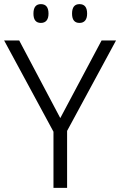

<svg xmlns="http://www.w3.org/2000/svg" viewBox="-20 -910 582 930"><path d="M142 -844Q142 -890 178 -890Q215 -890 215 -844Q215 -822 205.5 -810.5Q196 -799 178 -799Q142 -799 142 -844ZM329 -844Q329 -890 365 -890Q402 -890 402 -844Q402 -822 392.5 -810.5Q383 -799 365 -799Q329 -799 329 -844ZM239 -272 0 -714H73L272 -338L472 -714H542L305 -276V0H239Z"/></svg>

Font: OpenSansMMV
Style: Light
Weight: 300
Foundry: Ascender Corporation
Version: Version 4.001